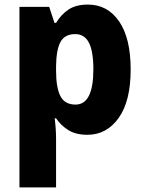

<svg xmlns="http://www.w3.org/2000/svg" viewBox="-20 -579 631 839"><path d="M364 -559Q450 -559 500.5 -485.5Q551 -412 551 -275Q551 -137 498.5 -63.5Q446 10 362 10Q311 10 278.5 -10.5Q246 -31 225 -62H219Q222 -38 223.5 -15.5Q225 7 225 28V240H65V-549H195L218 -479H225Q248 -517 280.5 -538Q313 -559 364 -559ZM309 -430Q263 -430 244.5 -396Q226 -362 225 -291V-270Q225 -196 244 -159Q263 -122 310 -122Q388 -122 388 -276Q388 -355 368.5 -392.5Q349 -430 309 -430Z"/></svg>

Font: Noto Sans Armenian SemiCondensed ExtraBold
Style: Regular
Weight: 800
Width: 4
Designer: Monotype Design Team
Foundry: Monotype Imaging Inc.
Version: Version 2.008; ttfautohint (v1.8.4.7-5d5b)